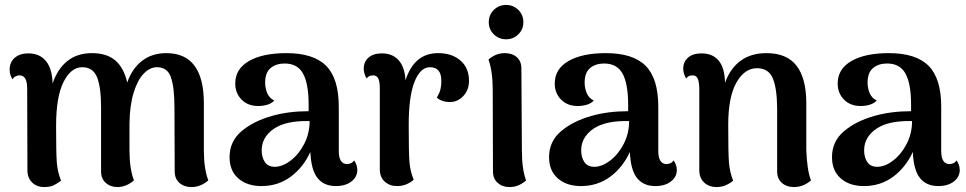

<svg xmlns="http://www.w3.org/2000/svg" viewBox="-20 -743 3911 777"><path d="M823 -13Q792 14 755 14Q725 14 706 -3Q687 -20 687 -49L686 -307Q686 -388 672 -429.5Q658 -471 615 -471Q587 -471 562 -445.5Q537 -420 521 -368.5Q505 -317 504 -243V-136Q504 -60 522 -13Q491 14 455 14Q427 14 408 -3Q389 -20 389 -49V-307Q389 -391 372.5 -431Q356 -471 313 -471Q267 -471 237 -411Q207 -351 207 -234Q207 -122 210 -84.5Q213 -47 227 -12Q213 -1 198 6.5Q183 14 159 14Q129 14 110 -4.5Q91 -23 91 -54L90 -385Q90 -438 59 -438Q51 -438 43 -434Q35 -430 31 -422Q19 -439 19 -461Q19 -491 39.5 -509Q60 -527 95 -527Q140 -527 165.5 -496.5Q191 -466 193 -405Q212 -463 252 -495.5Q292 -528 352 -528Q412 -528 446.5 -498.5Q481 -469 495 -409Q514 -465 554.5 -496.5Q595 -528 653 -528Q805 -528 805 -325V-136Q805 -60 823 -13Z M1426 -55Q1426 -27 1402 -8.5Q1378 10 1339 10Q1291 10 1265 -22.5Q1239 -55 1236 -128Q1207 -65 1156 -27.5Q1105 10 1038 10Q980 10 944.5 -21Q909 -52 909 -107Q909 -171 957.5 -212Q1006 -253 1081 -274Q1148 -293 1229 -293V-319Q1229 -404 1206.5 -445Q1184 -486 1132 -486Q1097 -486 1075 -467.5Q1053 -449 1053 -409Q1053 -386 1061.5 -366Q1070 -346 1090 -336Q1080 -325 1062.5 -319.5Q1045 -314 1025 -314Q983 -314 957.5 -340Q932 -366 932 -405Q932 -464 987.5 -496Q1043 -528 1139 -528Q1249 -528 1300 -476.5Q1351 -425 1351 -311V-132Q1351 -79 1385 -79Q1392 -79 1400 -82.5Q1408 -86 1413 -94Q1426 -75 1426 -55ZM1233 -253Q1153 -255 1106 -232Q1075 -217 1057 -192Q1039 -167 1039 -135Q1039 -106 1052 -87Q1065 -68 1092 -68Q1123 -68 1156 -93Q1189 -118 1211 -160.5Q1233 -203 1233 -253Z M1878 -416Q1878 -380 1856 -355.5Q1834 -331 1802 -330Q1784 -330 1770 -335Q1756 -340 1748 -348Q1759 -367 1762.5 -381.5Q1766 -396 1766 -416Q1766 -471 1720 -471Q1681 -471 1657.5 -412Q1634 -353 1634 -237Q1634 -125 1637 -87.5Q1640 -50 1654 -16Q1644 -6 1626.5 2Q1609 10 1586 10Q1557 10 1537 -8Q1517 -26 1517 -58V-386Q1517 -414 1510.5 -426Q1504 -438 1490 -438Q1471 -438 1464 -425Q1452 -445 1452 -465Q1452 -493 1471.5 -510Q1491 -527 1526 -527Q1568 -527 1593 -499.5Q1618 -472 1621 -418Q1656 -528 1753 -528Q1809 -528 1843.5 -498Q1878 -468 1878 -416Z M1958 -653Q1958 -683 1978.5 -703Q1999 -723 2028 -723Q2057 -723 2077.5 -703Q2098 -683 2098 -653Q2098 -624 2077.5 -604Q2057 -584 2028 -584Q1999 -584 1978.5 -604Q1958 -624 1958 -653ZM2109 -13Q2099 -3 2081.5 5.5Q2064 14 2041 14Q2013 14 1994 -3Q1975 -20 1975 -49L1974 -379Q1974 -453 1957 -502Q1986 -528 2023 -528Q2053 -528 2071.5 -511.5Q2090 -495 2090 -466L2092 -136Q2092 -57 2109 -13Z M2719 -55Q2719 -27 2695 -8.5Q2671 10 2632 10Q2584 10 2558 -22.5Q2532 -55 2529 -128Q2500 -65 2449 -27.5Q2398 10 2331 10Q2273 10 2237.5 -21Q2202 -52 2202 -107Q2202 -171 2250.5 -212Q2299 -253 2374 -274Q2441 -293 2522 -293V-319Q2522 -404 2499.5 -445Q2477 -486 2425 -486Q2390 -486 2368 -467.5Q2346 -449 2346 -409Q2346 -386 2354.5 -366Q2363 -346 2383 -336Q2373 -325 2355.5 -319.5Q2338 -314 2318 -314Q2276 -314 2250.5 -340Q2225 -366 2225 -405Q2225 -464 2280.5 -496Q2336 -528 2432 -528Q2542 -528 2593 -476.5Q2644 -425 2644 -311V-132Q2644 -79 2678 -79Q2685 -79 2693 -82.5Q2701 -86 2706 -94Q2719 -75 2719 -55ZM2526 -253Q2446 -255 2399 -232Q2368 -217 2350 -192Q2332 -167 2332 -135Q2332 -106 2345 -87Q2358 -68 2385 -68Q2416 -68 2449 -93Q2482 -118 2504 -160.5Q2526 -203 2526 -253Z M3262 -13Q3231 14 3193 14Q3163 14 3144 -3Q3125 -20 3125 -49V-307Q3124 -389 3106.5 -428Q3089 -467 3043 -467Q2993 -467 2960 -408.5Q2927 -350 2927 -237Q2927 -123 2930 -85Q2933 -47 2947 -12Q2936 -2 2918.5 6Q2901 14 2880 14Q2849 14 2829.5 -4.5Q2810 -23 2810 -54V-386Q2809 -414 2803 -426Q2797 -438 2783 -438Q2764 -438 2757 -425Q2745 -445 2745 -465Q2745 -493 2764.5 -510Q2784 -527 2819 -527Q2864 -527 2888.5 -497.5Q2913 -468 2914 -408Q2935 -466 2977 -497Q3019 -528 3082 -528Q3164 -528 3203.5 -477Q3243 -426 3243 -325V-136Q3246 -53 3262 -13Z M3864 -55Q3864 -27 3840 -8.5Q3816 10 3777 10Q3729 10 3703 -22.5Q3677 -55 3674 -128Q3645 -65 3594 -27.5Q3543 10 3476 10Q3418 10 3382.5 -21Q3347 -52 3347 -107Q3347 -171 3395.5 -212Q3444 -253 3519 -274Q3586 -293 3667 -293V-319Q3667 -404 3644.5 -445Q3622 -486 3570 -486Q3535 -486 3513 -467.5Q3491 -449 3491 -409Q3491 -386 3499.5 -366Q3508 -346 3528 -336Q3518 -325 3500.5 -319.5Q3483 -314 3463 -314Q3421 -314 3395.5 -340Q3370 -366 3370 -405Q3370 -464 3425.5 -496Q3481 -528 3577 -528Q3687 -528 3738 -476.5Q3789 -425 3789 -311V-132Q3789 -79 3823 -79Q3830 -79 3838 -82.5Q3846 -86 3851 -94Q3864 -75 3864 -55ZM3671 -253Q3591 -255 3544 -232Q3513 -217 3495 -192Q3477 -167 3477 -135Q3477 -106 3490 -87Q3503 -68 3530 -68Q3561 -68 3594 -93Q3627 -118 3649 -160.5Q3671 -203 3671 -253Z"/></svg>

Font: Arima Madurai ExtraBold
Style: Regular
Weight: 800
Designer: Joana Correia and Natanael Gama
Foundry: NDISCOVER
Version: Version 1.020